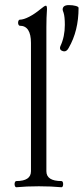

<svg xmlns="http://www.w3.org/2000/svg" viewBox="-20 -749 336 772"><path d="M221.2 -556.6Q221.2 -559.1 223.1 -564Q240.7 -601.6 240.7 -648.9Q240.7 -681.6 235.8 -697.3Q231.9 -707.5 231.9 -710.4Q231.9 -728.5 256.8 -728.5Q272.5 -728.5 284.2 -725.3Q295.9 -722.2 295.9 -717.3Q295.9 -625 256.3 -556.6Q249 -542.5 238.3 -542.5Q232.9 -542.5 227.1 -545.9Q221.2 -549.3 221.2 -556.6ZM38.6 -8.8Q38.6 -13.7 40.5 -17.3Q42.5 -21 45.4 -21Q104.5 -21 104.5 -60.5V-576.2Q104.5 -645.5 59.6 -645.5Q56.6 -645.5 54.7 -649.2Q52.7 -652.8 52.7 -657.7Q52.7 -662.6 54.7 -666.3Q56.6 -669.9 59.6 -669.9Q74.7 -669.9 97.4 -681.6Q120.1 -693.4 143.6 -712.9Q159.2 -726.1 164.6 -726.1Q168.9 -726.1 168.9 -712.4Q166.5 -677.7 166.5 -640.1V-60.5Q166.5 -21 227.1 -21Q230.5 -21 232.2 -17.3Q233.9 -13.7 233.9 -8.8Q233.9 -3.4 232.2 0.2Q230.5 3.9 227.1 3.9Q186.5 0 136.2 0Q85.9 0 45.4 3.9Q42.5 3.9 40.5 0Q38.6 -3.9 38.6 -8.8Z"/></svg>

Font: JuniusX Light
Style: Regular
Weight: 300
Designer: Peter S. Baker
Foundry: Briery Creek Software
Version: Version 1.008